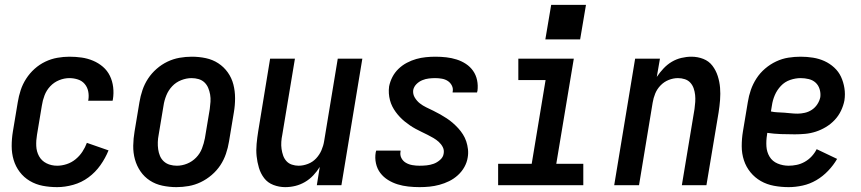

<svg xmlns="http://www.w3.org/2000/svg" viewBox="-20 -761 3540 789"><path d="M215 8Q184 8 155.5 2.5Q127 -3 102.5 -17.5Q78 -32 61 -54.5Q44 -77 36 -104Q28 -131 28 -161Q28 -191 33 -221L53 -341Q57 -366 65 -390.5Q73 -415 87.5 -437.5Q102 -460 122 -478Q142 -496 166 -507.5Q190 -519 215.5 -523.5Q241 -528 265 -528Q291 -528 315.5 -524.5Q340 -521 362.5 -511.5Q385 -502 403 -486.5Q421 -471 431.5 -449.5Q442 -428 445 -403Q448 -378 444 -353Q443 -351 443 -349.5Q443 -348 443 -347H342Q342 -348 342.5 -348.5Q343 -349 343 -350Q346 -368 342.5 -385.5Q339 -403 328 -416Q317 -429 300 -434.5Q283 -440 265 -440Q244 -440 223 -431.5Q202 -423 186.5 -406.5Q171 -390 163 -369Q155 -348 152 -327L132 -207Q128 -184 129 -161Q130 -138 140.5 -119Q151 -100 171 -90Q191 -80 215 -80Q234 -80 254 -86.5Q274 -93 290.5 -106.5Q307 -120 318.5 -137.5Q330 -155 337 -174L426 -143Q413 -111 392.5 -82Q372 -53 343.5 -32Q315 -11 281 -1.5Q247 8 215 8Z M705 8Q676 8 647.5 2Q619 -4 596 -19Q573 -34 557.5 -56.5Q542 -79 534.5 -106Q527 -133 527.5 -162.5Q528 -192 533 -221L553 -341Q557 -366 565.5 -391Q574 -416 588.5 -438Q603 -460 623.5 -478Q644 -496 668 -507.5Q692 -519 717.5 -523.5Q743 -528 768 -528Q798 -528 826 -522Q854 -516 877 -501Q900 -486 916 -463.5Q932 -441 939 -414Q946 -387 946 -357.5Q946 -328 941 -299L921 -179Q917 -154 908.5 -129Q900 -104 885.5 -82Q871 -60 850 -42Q829 -24 805 -12.5Q781 -1 755.5 3.5Q730 8 705 8ZM707 -80Q728 -80 749 -88.5Q770 -97 786 -113.5Q802 -130 810 -151Q818 -172 822 -193L842 -313Q844 -328 845 -343Q846 -358 843.5 -372.5Q841 -387 835.5 -400Q830 -413 820 -422.5Q810 -432 796 -436Q782 -440 767 -440Q746 -440 724.5 -431.5Q703 -423 687.5 -406.5Q672 -390 663.5 -369Q655 -348 652 -327L632 -207Q629 -192 628.5 -177Q628 -162 630 -147.5Q632 -133 637.5 -120Q643 -107 653.5 -97.5Q664 -88 678 -84Q692 -80 707 -80Z M1152 8Q1127 8 1103.5 -1Q1080 -10 1065.5 -29Q1051 -48 1044 -71.5Q1037 -95 1034.5 -119.5Q1032 -144 1034.5 -170Q1037 -196 1041 -221L1090 -520H1192L1140 -207Q1137 -193 1136 -178Q1135 -163 1137 -149Q1139 -135 1143.5 -122Q1148 -109 1157 -99Q1166 -89 1179.5 -84.5Q1193 -80 1207 -80Q1226 -80 1245.5 -87.5Q1265 -95 1279 -110Q1293 -125 1301 -143.5Q1309 -162 1312 -181L1368 -520H1469L1383 0H1282L1294 -75Q1283 -57 1267.5 -40.5Q1252 -24 1233 -13Q1214 -2 1193.5 3Q1173 8 1152 8Z M1704 8Q1681 8 1658 5.5Q1635 3 1614 -3.5Q1593 -10 1574.5 -21.5Q1556 -33 1543 -50Q1530 -67 1525 -89.5Q1520 -112 1524 -135Q1525 -137 1525 -138.5Q1525 -140 1526 -142H1626Q1626 -141 1626 -140.5Q1626 -140 1626 -139Q1623 -124 1629.5 -111.5Q1636 -99 1648 -92Q1660 -85 1674.5 -82.5Q1689 -80 1704 -80Q1719 -80 1733.5 -81.5Q1748 -83 1762 -88Q1776 -93 1788.5 -104Q1801 -115 1803 -129Q1806 -144 1799.5 -156.5Q1793 -169 1783 -178Q1773 -187 1761 -194Q1749 -201 1737 -207Q1725 -213 1712.5 -219Q1700 -225 1688 -231.5Q1676 -238 1665 -245.5Q1654 -253 1643.5 -261.5Q1633 -270 1623.5 -280Q1614 -290 1606 -301Q1598 -312 1592 -324Q1586 -336 1582.5 -349.5Q1579 -363 1578 -377Q1577 -391 1579 -406Q1583 -426 1592.5 -444.5Q1602 -463 1617.5 -478Q1633 -493 1652 -503Q1671 -513 1690.5 -518.5Q1710 -524 1730 -526Q1750 -528 1769 -528Q1792 -528 1814 -525.5Q1836 -523 1856.5 -516.5Q1877 -510 1894.5 -498.5Q1912 -487 1924 -470Q1936 -453 1940.5 -431.5Q1945 -410 1942 -387Q1941 -386 1941 -384Q1941 -382 1940 -381H1840Q1840 -381 1840 -382Q1840 -383 1840 -383Q1843 -397 1837 -409Q1831 -421 1820.5 -428Q1810 -435 1796.5 -437.5Q1783 -440 1769 -440Q1756 -440 1742.5 -438.5Q1729 -437 1715.5 -431.5Q1702 -426 1691.5 -415.5Q1681 -405 1678 -391Q1676 -374 1684.5 -360Q1693 -346 1705 -336.5Q1717 -327 1731.5 -320Q1746 -313 1760.5 -306Q1775 -299 1789 -291Q1803 -283 1816 -274.5Q1829 -266 1841 -255.5Q1853 -245 1863.5 -233.5Q1874 -222 1882.5 -208.5Q1891 -195 1896 -180Q1901 -165 1903 -148Q1905 -131 1902 -114Q1899 -94 1888.5 -75Q1878 -56 1861.5 -41Q1845 -26 1825.5 -16.5Q1806 -7 1785.5 -1.5Q1765 4 1745 6Q1725 8 1704 8Z M2027 0V-88H2165L2222 -432H2110V-520H2338L2266 -88H2377V0ZM2221 -599 2245 -741H2388L2364 -599Z M2504 0 2590 -520H2692L2679 -445Q2691 -463 2706.5 -479.5Q2722 -496 2740.5 -507Q2759 -518 2780 -523Q2801 -528 2821 -528Q2847 -528 2870 -519Q2893 -510 2907.5 -491Q2922 -472 2929.5 -448.5Q2937 -425 2939 -400.5Q2941 -376 2939 -350Q2937 -324 2933 -299L2883 0H2782L2834 -313Q2836 -327 2837 -342Q2838 -357 2836.5 -371Q2835 -385 2830.5 -398Q2826 -411 2817 -421Q2808 -431 2794.5 -435.5Q2781 -440 2766 -440Q2747 -440 2728 -432.5Q2709 -425 2694.5 -410Q2680 -395 2672.5 -376.5Q2665 -358 2662 -339L2606 0Z M3221 8Q3190 8 3160.5 2.5Q3131 -3 3106.5 -17Q3082 -31 3064 -53Q3046 -75 3037 -102.5Q3028 -130 3028 -160.5Q3028 -191 3033 -221L3053 -341Q3057 -367 3065.5 -391.5Q3074 -416 3088.5 -438.5Q3103 -461 3124 -479Q3145 -497 3169.5 -508.5Q3194 -520 3219.5 -524Q3245 -528 3270 -528Q3296 -528 3321 -524Q3346 -520 3368 -510Q3390 -500 3408 -483.5Q3426 -467 3436 -445.5Q3446 -424 3450 -399Q3454 -374 3450 -348Q3446 -327 3436 -306Q3426 -285 3410 -268Q3394 -251 3374 -239Q3354 -227 3332.5 -220Q3311 -213 3289 -211Q3267 -209 3246 -209Q3217 -209 3189 -210Q3161 -211 3133 -215L3132 -207Q3128 -183 3129.5 -159.5Q3131 -136 3142.5 -117Q3154 -98 3175.5 -89Q3197 -80 3221 -80Q3237 -80 3254 -83.5Q3271 -87 3287 -96Q3303 -105 3315.5 -118.5Q3328 -132 3336 -148L3420 -108Q3405 -82 3383 -59Q3361 -36 3334.5 -20.5Q3308 -5 3278.5 1.5Q3249 8 3221 8ZM3258 -294Q3272 -294 3287.5 -297.5Q3303 -301 3316.5 -310Q3330 -319 3339 -333Q3348 -347 3351 -362Q3353 -379 3348 -395Q3343 -411 3331.5 -421.5Q3320 -432 3303.5 -436Q3287 -440 3270 -440Q3249 -440 3227 -432.5Q3205 -425 3189 -408Q3173 -391 3164 -370Q3155 -349 3152 -327L3148 -303Q3161 -300 3175 -299.5Q3189 -299 3202.5 -298Q3216 -297 3230 -295.5Q3244 -294 3258 -294Z"/></svg>

Font: Iosevka SS04 Semibold
Style: Italic
Weight: 600
Italic angle: -9°
Monospace: yes
Designer: Belleve Invis
Foundry: Belleve Invis
Version: Version 19.0.0; ttfautohint (v1.8.4)